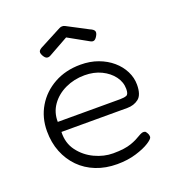

<svg xmlns="http://www.w3.org/2000/svg" viewBox="-123 -752 789 863"><g transform="rotate(-20 271.0 -320.5)"><path d="M292 13Q237 13 191.5 -5Q146 -23 113.5 -56Q81 -89 63 -134Q45 -179 45 -234Q45 -299 76 -351Q107 -403 162 -433.5Q217 -464 288 -464Q334 -464 372 -450Q410 -436 438 -412Q466 -388 481.5 -357Q497 -326 497 -293Q497 -244 474.5 -226.5Q452 -209 420 -209H105Q103 -156 131.5 -118Q160 -80 203.5 -59.5Q247 -39 291 -39Q320 -39 341.5 -42Q363 -45 378.5 -50.5Q394 -56 405 -61.5Q416 -67 425 -72.5Q434 -78 442 -81Q447 -83 453.5 -82.5Q460 -82 463 -77Q468 -70 470 -64.5Q472 -59 472 -52Q472 -43 448 -27.5Q424 -12 383 0.5Q342 13 292 13ZM105 -257H403Q423 -257 434 -261.5Q445 -266 445 -291Q445 -324 424.5 -351.5Q404 -379 369 -396Q334 -413 289 -413Q239 -413 196.5 -393Q154 -373 129 -337.5Q104 -302 105 -257ZM270 -654Q274 -654 276.5 -653.5Q279 -653 283 -651L382 -599Q399 -592 403 -583.5Q407 -575 399 -561Q391 -547 383 -544.5Q375 -542 365 -548L270 -601L175 -548Q166 -543 157.5 -545.5Q149 -548 141 -563Q134 -577 138.5 -584.5Q143 -592 158 -599L257 -651Q261 -653 263.5 -653.5Q266 -654 270 -654Z"/></g></svg>

Font: Fredoka Light
Style: Regular
Weight: 300
Designer: Ben Nathan
Foundry: Milena B. Brandão, Ben Nathan
Version: Version 2.001